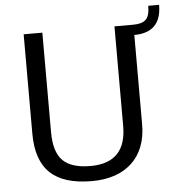

<svg xmlns="http://www.w3.org/2000/svg" viewBox="-55 -834 830 893"><g transform="rotate(-5 360.5 -387.0)"><path d="M338.1 7.9Q207.8 7.9 144.5 -51.5Q81.2 -111 81.2 -236.1V-700H168.5V-234.6Q168.5 -143 208.7 -102.8Q248.8 -62.6 338.1 -62.6Q505.2 -62.6 505.2 -234.6V-700H593.7V-236.1Q593.7 -176.1 575.8 -130.9Q558 -85.6 524.3 -54.5Q490.6 -23.4 443.6 -7.7Q396.5 7.9 338.1 7.9ZM592.8 -700Q634.3 -700 652.2 -717.5Q670.1 -735.1 670.1 -781.6H720.7Q720.7 -652 592.8 -652Z"/></g></svg>

Font: Pathway Extreme 8pt Thin 12pt
Style: Regular
Weight: 100
Version: Version 1.001;gftools[0.9.26]